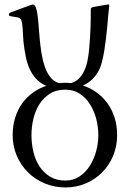

<svg xmlns="http://www.w3.org/2000/svg" viewBox="-20 -824 580 858"><path d="M272.5 13.7Q222.7 13.7 179.7 -4.4Q136.7 -22.5 105 -54Q73.2 -85.4 54.9 -128.2Q36.6 -170.9 36.6 -220.2Q36.6 -262.7 47.9 -298.3Q59.1 -334 78.9 -361.8Q98.6 -389.6 126.2 -409.4Q153.8 -429.2 187 -440.4Q159.2 -452.1 141.1 -472.2Q123 -492.2 112.1 -516.8Q101.1 -541.5 95.5 -569.3Q89.8 -597.2 86.4 -625Q84 -642.6 83.3 -661.1Q82.5 -679.7 81.3 -695.8Q80.1 -711.9 77.9 -723.9Q75.7 -735.8 71.3 -740.2Q65.4 -745.1 56.6 -746.8Q47.9 -748.5 39.6 -749.5Q31.2 -750.5 25.4 -752Q19.5 -753.4 19.5 -758.8Q19.5 -762.7 22 -764.9Q24.4 -767.1 28.3 -768.6Q63 -781.7 82.5 -788.8Q102.1 -795.9 111.6 -799.3Q121.1 -802.7 123.5 -803.2Q126 -803.7 127 -803.7Q135.3 -803.7 140.1 -790.8Q145 -777.8 147.9 -756.1Q150.9 -734.4 152.8 -706.1Q154.8 -677.7 157.7 -647.2Q160.6 -616.7 165.5 -585.9Q170.4 -555.2 179.2 -528.8Q189 -499.5 204.6 -479.5Q220.2 -459.5 243.7 -452.6Q257.3 -454.1 272.5 -454.1Q284.2 -454.1 296.9 -452.6Q317.9 -458.5 332.3 -472.7Q346.7 -486.8 356.2 -507.1Q365.7 -527.3 370.8 -552.2Q376 -577.1 378.4 -604.5Q380.9 -632.3 382.3 -655.5Q383.8 -678.7 384.5 -700Q385.3 -721.2 385.5 -741.2Q385.7 -761.2 385.7 -782.2Q385.7 -790 396 -792.5Q421.4 -796.9 434.8 -799.3Q448.2 -801.8 455.1 -802.7Q462.4 -804.2 463.9 -804.2Q468.3 -804.2 468.3 -799.3Q465.8 -779.8 463.6 -754.6Q461.4 -729.5 459 -702.1Q456.5 -674.8 453.1 -647Q449.7 -619.1 445.3 -593.5Q440.9 -567.9 435.3 -546.4Q429.7 -524.9 422.4 -510.7Q411.6 -489.7 394.3 -471.7Q377 -453.6 350.6 -441.9Q384.3 -430.7 412.4 -410.4Q440.4 -390.1 460.7 -361.8Q481 -333.5 492.2 -297.6Q503.4 -261.7 503.4 -220.2Q503.4 -170.4 485.4 -127.4Q467.3 -84.5 436 -53.2Q404.8 -22 362.8 -4.2Q320.8 13.7 272.5 13.7ZM419.4 -220.2Q419.4 -256.8 409.9 -293.2Q400.4 -329.6 381.8 -358.6Q363.3 -387.7 335.9 -405.5Q308.6 -423.3 272.5 -423.3Q231.4 -423.3 202.6 -405Q173.8 -386.7 155.5 -357.4Q137.2 -328.1 128.9 -292Q120.6 -255.9 120.6 -220.2Q120.6 -182.1 129.2 -145.8Q137.7 -109.4 156.2 -80.8Q174.8 -52.2 203.4 -34.7Q231.9 -17.1 272.5 -17.1Q307.6 -17.1 335.2 -35.4Q362.8 -53.7 381.3 -83Q399.9 -112.3 409.7 -148.4Q419.4 -184.6 419.4 -220.2Z"/></svg>

Font: Cardo
Style: Bold
Weight: 700
Designer: David J. Perry
Foundry: David J. Perry
Version: Version 1.0011